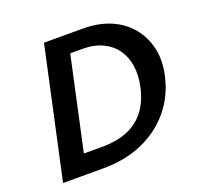

<svg xmlns="http://www.w3.org/2000/svg" viewBox="-117 -786 946 913"><g transform="rotate(-20 356.5 -329.0)"><path d="M52 0 195 -658H391Q470 -658 531 -632Q592 -606 631 -558.5Q670 -511 684 -448.5Q698 -386 681 -312Q660 -218 602 -148Q544 -78 456 -39Q368 0 255 0ZM193 -98H283Q361 -98 415.5 -121Q470 -144 504 -189Q538 -234 553 -300Q566 -357 559 -406Q552 -455 526.5 -491Q501 -527 458 -547.5Q415 -568 355 -568H295Z"/></g></svg>

Font: Ysabeau Office
Style: Bold Italic
Weight: 700
Italic angle: -12°
Designer: Christian Thalmann (Catharsis Fonts)
Version: Version 2.001;gftools[0.9.30]; featfreeze: tnum,lnum,ss02